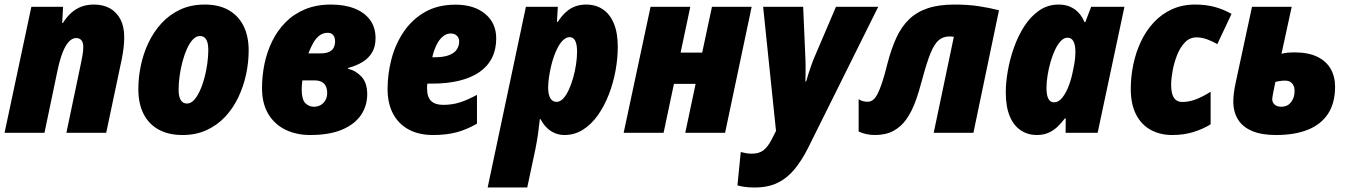

<svg xmlns="http://www.w3.org/2000/svg" viewBox="-21 -583 5927 843"><path d="M-1 0 116.7 -553.2H255.9L252 -482.4H255.4Q272.5 -509.8 293 -527.6Q313.5 -545.4 337.6 -554.2Q361.8 -563 391.1 -563Q432.1 -563 461.7 -546.4Q491.2 -529.8 507.8 -498Q524.4 -466.3 524.4 -419.4Q524.4 -398.4 521.7 -374.3Q519 -350.1 513.7 -323.7L445.3 0H270.5L334.5 -305.2Q338.4 -322.3 341.6 -342.3Q344.7 -362.3 344.7 -377.4Q344.7 -396.5 336.4 -406.2Q328.1 -416 313.5 -416Q295.9 -416 280.8 -399.4Q265.6 -382.8 253.7 -351.8Q241.7 -320.8 232.4 -277.8L174.3 0Z M780.3 9.8Q718.8 9.8 675.3 -14.2Q631.8 -38.1 609.1 -83.3Q586.4 -128.4 586.4 -192.4Q586.4 -242.2 597.2 -294.4Q607.9 -346.7 630.6 -394.8Q653.3 -442.9 688 -480.7Q722.7 -518.6 770 -540.8Q817.4 -563 878.4 -563Q939.5 -563 982.4 -538.8Q1025.4 -514.6 1048.1 -469.5Q1070.8 -424.3 1070.8 -361.3Q1070.8 -309.6 1059.6 -256.8Q1048.3 -204.1 1025.6 -156.2Q1002.9 -108.4 968.3 -71Q933.6 -33.7 886.7 -12Q839.8 9.8 780.3 9.8ZM800.3 -128.4Q816.4 -128.4 830.6 -143.6Q844.7 -158.7 856.4 -184.1Q868.2 -209.5 876.5 -240.5Q884.8 -271.5 889.2 -303.7Q893.6 -335.9 893.6 -364.3Q893.6 -384.3 889.4 -397.7Q885.3 -411.1 877.2 -418Q869.1 -424.8 856.9 -424.8Q840.3 -424.8 825.9 -409.7Q811.5 -394.5 800 -369.1Q788.6 -343.8 780.3 -312.7Q772 -281.7 767.6 -249.5Q763.2 -217.3 763.2 -188.5Q763.2 -159.2 772.5 -143.8Q781.7 -128.4 800.3 -128.4Z M1340.8 9.8Q1279.8 9.8 1231.9 -13.7Q1184.1 -37.1 1156.7 -83Q1129.4 -128.9 1129.4 -196.3Q1129.4 -249.5 1140.1 -302Q1150.9 -354.5 1173.8 -401.6Q1196.8 -448.7 1232.7 -485.1Q1268.6 -521.5 1318.4 -542.2Q1368.2 -563 1432.6 -563Q1491.7 -563 1535.6 -545.7Q1579.6 -528.3 1603.8 -495.4Q1627.9 -462.4 1627.9 -415Q1627.9 -379.4 1613.3 -353.8Q1598.6 -328.1 1571.5 -311.3Q1544.4 -294.4 1507.8 -284.7L1507.3 -280.8Q1541 -273.4 1566.2 -246.3Q1591.3 -219.2 1591.3 -169.4Q1591.3 -118.2 1563.7 -77.6Q1536.1 -37.1 1480.7 -13.7Q1425.3 9.8 1340.8 9.8ZM1357.9 -114.3Q1373 -114.3 1386 -121.3Q1398.9 -128.4 1407.2 -142.1Q1415.5 -155.8 1415.5 -174.3Q1415.5 -192.4 1409.4 -204.8Q1403.3 -217.3 1391.1 -223.6Q1378.9 -230 1359.9 -230H1306.6Q1305.2 -217.3 1304.4 -210.2Q1303.7 -203.1 1303.7 -189.9Q1303.7 -147 1319.1 -130.6Q1334.5 -114.3 1357.9 -114.3ZM1333 -348.6H1385.7Q1410.6 -348.6 1424.6 -355.5Q1438.5 -362.3 1444.3 -374.3Q1450.2 -386.2 1450.2 -400.9Q1450.2 -419.4 1441.7 -429.2Q1433.1 -439 1418 -439Q1397 -439 1381.3 -426.8Q1365.7 -414.6 1354.2 -394.3Q1342.8 -374 1333 -348.6Z M1880.9 9.8Q1817.9 9.8 1772.9 -14.6Q1728 -39.1 1704.3 -84.5Q1680.7 -129.9 1680.7 -192.4Q1680.7 -258.8 1698 -324.5Q1715.3 -390.1 1752 -444.1Q1788.6 -498 1845 -530.3Q1901.4 -562.5 1979 -562.5Q2060.5 -562.5 2109.1 -522.2Q2157.7 -481.9 2157.7 -414.1Q2157.7 -366.2 2139.2 -329.1Q2120.6 -292 2084.5 -266.8Q2048.3 -241.7 1995.8 -228.8Q1943.4 -215.8 1875 -215.8H1855.5Q1854.5 -210.4 1854.2 -205.3Q1854 -200.2 1854 -195.8Q1854 -156.7 1871.8 -139.6Q1889.6 -122.6 1924.8 -122.6Q1963.9 -122.6 1997.3 -133.1Q2030.8 -143.6 2073.2 -166.5V-40Q2028.8 -14.2 1983.9 -2.2Q1939 9.8 1880.9 9.8ZM1877 -331.5H1885.3Q1927.7 -331.5 1951.7 -341.3Q1975.6 -351.1 1985.4 -366.9Q1995.1 -382.8 1995.1 -400.4Q1995.1 -416 1985.1 -426Q1975.1 -436 1957 -436Q1939 -436 1923.1 -422.6Q1907.2 -409.2 1895.5 -385.5Q1883.8 -361.8 1877 -331.5Z M2120.1 240.2 2288.1 -553.2H2428.2L2424.3 -487.3H2428.2Q2445.3 -513.7 2464.4 -530.5Q2483.4 -547.4 2505.1 -555.2Q2526.9 -563 2552.2 -563Q2594.7 -563 2626 -542Q2657.2 -521 2674.3 -479.7Q2691.4 -438.5 2691.4 -377.4Q2691.4 -326.2 2681.4 -272Q2671.4 -217.8 2651.9 -167.5Q2632.3 -117.2 2604 -77.1Q2575.7 -37.1 2538.8 -13.7Q2502 9.8 2457.5 9.8Q2434.1 9.8 2414.3 1.2Q2394.5 -7.3 2379.2 -22.7Q2363.8 -38.1 2352.5 -59.6H2349.1Q2345.7 -26.4 2341.3 4.9Q2336.9 36.1 2329.1 74.7L2293.9 240.2ZM2422.4 -135.7Q2438 -135.7 2451.7 -150.1Q2465.3 -164.6 2476.3 -188.5Q2487.3 -212.4 2495.6 -241.7Q2503.9 -271 2508.3 -301Q2512.7 -331.1 2512.7 -356.4Q2512.7 -388.2 2504.4 -404.1Q2496.1 -419.9 2480.5 -419.9Q2466.3 -419.9 2453.6 -408.7Q2440.9 -397.5 2430.4 -378.9Q2419.9 -360.4 2411.6 -336.9Q2403.3 -313.5 2397.7 -288.6Q2392.1 -263.7 2388.9 -240.2Q2385.7 -216.8 2385.7 -197.8Q2385.7 -168 2395.3 -151.9Q2404.8 -135.7 2422.4 -135.7Z M2717.3 0 2835.4 -553.2H3009.8L2967.3 -352.1H3062L3105 -553.2H3279.3L3162.6 0H2987.8L3033.2 -214.8H2938L2892.6 0Z M3292.5 240.2Q3266.1 240.2 3248 237.5Q3230 234.9 3216.8 231L3231.4 84.5Q3242.7 87.4 3254.6 89.6Q3266.6 91.8 3279.3 91.8Q3311.5 91.8 3330.6 77.1Q3349.6 62.5 3365.2 32.7L3386.2 -7.8L3329.6 -553.2H3505.4L3515.6 -317.4Q3516.1 -301.8 3516.1 -286.1Q3516.1 -270.5 3515.9 -255.6Q3515.6 -240.7 3515.1 -225.6H3518.6Q3522.9 -241.7 3528.6 -259.3Q3534.2 -276.9 3540 -293.2Q3545.9 -309.6 3549.8 -319.8L3649.4 -553.2H3835L3527.3 65.9Q3500.5 119.6 3468.5 158.9Q3436.5 198.2 3394.3 219.2Q3352.1 240.2 3292.5 240.2Z M3819.8 9.8Q3800.8 9.8 3783.2 5.9Q3765.6 2 3749 -5.4V-147.5Q3759.8 -140.6 3769.8 -138.4Q3779.8 -136.2 3788.6 -136.2Q3800.8 -136.2 3811.3 -143.8Q3821.8 -151.4 3831.8 -170.4Q3841.8 -189.5 3852.5 -221.9Q3863.3 -254.4 3875.5 -304.2Q3892.1 -368.2 3914.3 -416.7Q3936.5 -465.3 3970 -497.8Q4003.4 -530.3 4052 -546.6Q4100.6 -563 4169.9 -563Q4230 -563 4277.3 -555.7Q4324.7 -548.3 4365.2 -538.1L4252.9 0H4078.6L4167 -421.4Q4162.1 -422.4 4157 -422.6Q4151.9 -422.9 4147 -422.9Q4120.1 -422.9 4100.8 -406.7Q4081.5 -390.6 4064.7 -349.6Q4047.9 -308.6 4027.8 -233.4Q4014.2 -180.7 3997.8 -136.2Q3981.4 -91.8 3958.3 -59.1Q3935.1 -26.4 3901.6 -8.3Q3868.2 9.8 3819.8 9.8Z M4530.8 9.8Q4492.2 9.8 4461.2 -10.5Q4430.2 -30.8 4412.6 -72.3Q4395 -113.8 4395 -178.7Q4395 -220.2 4403.8 -271.2Q4412.6 -322.3 4430.7 -373.5Q4448.7 -424.8 4476.3 -467.8Q4503.9 -510.7 4541.7 -536.9Q4579.6 -563 4627.4 -563Q4653.8 -563 4675 -554.4Q4696.3 -545.9 4712.9 -529.1Q4729.5 -512.2 4740.7 -485.8H4744.1L4770 -553.2H4916L4798.3 0H4657.7L4658.2 -63H4654.3Q4638.7 -42 4621.1 -25.6Q4603.5 -9.3 4581.8 0.2Q4560.1 9.8 4530.8 9.8ZM4606 -133.8Q4627.4 -133.8 4644 -155.3Q4660.6 -176.8 4672.4 -208.7Q4684.1 -240.7 4689.9 -272.5Q4696.8 -303.2 4698.7 -322Q4700.7 -340.8 4700.7 -355.5Q4700.7 -385.3 4692.1 -401.4Q4683.6 -417.5 4666 -417.5Q4650.4 -417.5 4636.5 -402.8Q4622.6 -388.2 4611.1 -363.8Q4599.6 -339.4 4591.3 -310.1Q4583 -280.8 4578.4 -251.2Q4573.7 -221.7 4573.7 -196.8Q4573.7 -166 4581.8 -149.9Q4589.8 -133.8 4606 -133.8Z M5126 9.8Q5072.8 9.8 5031.5 -12.7Q4990.2 -35.2 4967 -80.3Q4943.8 -125.5 4943.8 -192.9Q4943.8 -247.1 4955.1 -300.5Q4966.3 -354 4988.8 -401.4Q5011.2 -448.7 5045.2 -485.1Q5079.1 -521.5 5124.5 -542.2Q5169.9 -563 5226.6 -563Q5272.9 -563 5311.5 -552.7Q5350.1 -542.5 5386.2 -522L5323.7 -389.2Q5303.7 -401.4 5279.3 -410.2Q5254.9 -418.9 5232.4 -418.9Q5202.6 -418.9 5181.4 -396.7Q5160.2 -374.5 5147 -340.8Q5133.8 -307.1 5127.4 -272Q5121.1 -236.8 5121.1 -211.4Q5121.1 -184.6 5126.7 -167.7Q5132.3 -150.9 5143.3 -143.1Q5154.3 -135.3 5170.4 -135.3Q5199.2 -135.3 5229.5 -146.7Q5259.8 -158.2 5294.4 -180.2V-37.1Q5261.2 -16.6 5219 -3.4Q5176.8 9.8 5126 9.8Z M5581.5 9.8Q5518.1 9.8 5476.6 -7.8Q5435.1 -25.4 5414.6 -58.3Q5394 -91.3 5394 -137.7Q5394 -153.8 5396.5 -174.6Q5398.9 -195.3 5404.8 -221.7L5476.1 -553.2H5650.4L5605.5 -346.7Q5617.2 -350.1 5632.1 -351.6Q5647 -353 5662.6 -353Q5722.7 -353 5762.2 -334Q5801.8 -314.9 5821.3 -281Q5840.8 -247.1 5840.8 -202.1Q5840.8 -130.9 5810.1 -83.7Q5779.3 -36.6 5721.4 -13.4Q5663.6 9.8 5581.5 9.8ZM5606 -114.3Q5618.2 -114.3 5628.7 -119.1Q5639.2 -124 5646.7 -133.3Q5654.3 -142.6 5658.7 -155.3Q5663.1 -168 5663.1 -183.1Q5663.1 -196.8 5658.4 -207Q5653.8 -217.3 5644.8 -223.1Q5635.7 -229 5621.1 -229Q5611.3 -229 5600.1 -227.5Q5588.9 -226.1 5578.6 -223.1Q5572.8 -194.3 5568.8 -174.3Q5564.9 -154.3 5564.9 -147Q5564.9 -133.3 5575.4 -123.8Q5585.9 -114.3 5606 -114.3Z"/></svg>

Font: Open Sans SemiCondensed ExtraBold
Style: Italic
Weight: 800
Width: 4
Italic angle: -12°
Designer: Monotype Design Team
Foundry: Monotype Imaging Inc.
Version: Version 3.003